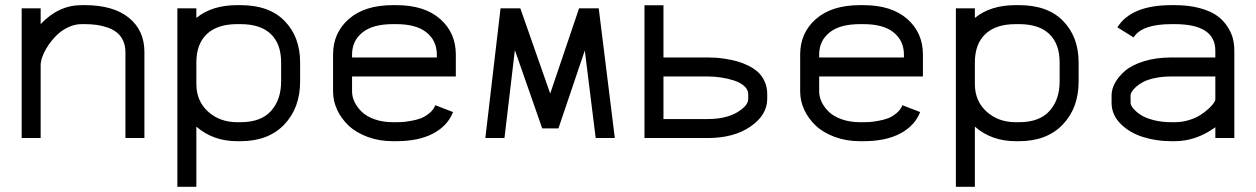

<svg xmlns="http://www.w3.org/2000/svg" viewBox="-20 -532 4841 740"><path d="M463.4 -331.5Q463.4 -356.4 454.3 -375.7Q445.3 -395 430.4 -406.7Q415.5 -418.5 394.8 -425.8Q374 -433.1 352.5 -436Q331.1 -439 306.6 -439H294.4Q268.6 -439 243.4 -427.2Q218.3 -415.5 199.5 -397.2Q180.7 -378.9 166.3 -357.4Q151.9 -335.9 144.3 -315.9Q136.7 -295.9 136.7 -281.7V0H63.5V-500H136.7V-439Q205.6 -512.2 294.4 -512.2H306.6Q416.5 -512.2 476.6 -463.6Q536.6 -415 536.6 -331.5V0H463.4Z M736.8 -208.5Q736.8 -142.6 782 -101.8Q827.1 -61 894.5 -61H906.7Q985.8 -61 1024.7 -104.5Q1063.5 -147.9 1063.5 -218.3V-291.5Q1063.5 -362.8 1023.7 -400.9Q983.9 -439 906.7 -439H894.5Q817.4 -439 777.1 -400.6Q736.8 -362.3 736.8 -291.5ZM736.8 188H663.6V-500H736.8V-462.9Q796.9 -512.2 894.5 -512.2H906.7Q1018.1 -512.2 1077.4 -450.7Q1136.7 -389.2 1136.7 -291.5V-218.3Q1136.7 -115.7 1075.4 -51.8Q1014.2 12.2 906.7 12.2H894.5Q801.3 12.2 736.8 -43.9Z M1336.9 -237.3V-179.2Q1336.9 -159.2 1346.4 -139.2Q1356 -119.1 1374 -101.3Q1392.1 -83.5 1423.6 -72.3Q1455.1 -61 1494.6 -61H1506.8Q1518.1 -61 1528.8 -61.5Q1539.6 -62 1561.5 -65.7Q1583.5 -69.3 1600.3 -75.4Q1617.2 -81.5 1634 -95Q1650.9 -108.4 1657.7 -126.5L1726.1 -100.1Q1705.6 -47.4 1649.7 -17.6Q1593.8 12.2 1506.8 12.2H1494.6Q1441.4 12.2 1396.7 -4.4Q1352.1 -21 1323.5 -48.1Q1294.9 -75.2 1279.3 -109.1Q1263.7 -143.1 1263.7 -179.2V-321.8Q1263.7 -405.8 1324.7 -459Q1385.7 -512.2 1494.6 -512.2H1506.8Q1615.7 -512.2 1676.3 -459Q1736.8 -405.8 1736.8 -321.8V-237.3ZM1663.6 -310.5V-321.8Q1663.6 -374.5 1624.3 -406.7Q1585 -439 1506.8 -439H1494.6Q1416.5 -439 1376.7 -406.7Q1336.9 -374.5 1336.9 -321.8V-310.5Z M1924.3 0H1850.6L1909.2 -500H1985.4L2100.6 -171.4L2211.9 -500H2287.6L2349.6 0H2275.9L2233.9 -337.4L2132.3 -37.1H2069.8L1964.4 -338.9Z M2937 -150.9Q2937 -88.9 2872.8 -44.4Q2808.6 0 2707 0H2463.9V-511.7H2537.1V-310.5H2707Q2722.2 -310.5 2738.3 -309.6Q2754.4 -308.6 2777.8 -304.9Q2801.3 -301.3 2822 -295.4Q2842.8 -289.6 2864.5 -278.8Q2886.2 -268.1 2901.9 -253.7Q2917.5 -239.3 2927.2 -217.5Q2937 -195.8 2937 -169.4ZM2863.8 -169.4Q2863.8 -186.5 2848.6 -200.2Q2833.5 -213.9 2809.3 -221.7Q2785.2 -229.5 2758.8 -233.4Q2732.4 -237.3 2707 -237.3H2537.1V-73.2H2707Q2776.9 -73.2 2820.3 -98.6Q2863.8 -124 2863.8 -150.9Z M3137.2 -237.3V-179.2Q3137.2 -159.2 3146.7 -139.2Q3156.2 -119.1 3174.3 -101.3Q3192.4 -83.5 3223.9 -72.3Q3255.4 -61 3294.9 -61H3307.1Q3318.4 -61 3329.1 -61.5Q3339.8 -62 3361.8 -65.7Q3383.8 -69.3 3400.6 -75.4Q3417.5 -81.5 3434.3 -95Q3451.2 -108.4 3458 -126.5L3526.4 -100.1Q3505.9 -47.4 3450 -17.6Q3394 12.2 3307.1 12.2H3294.9Q3241.7 12.2 3197 -4.4Q3152.3 -21 3123.8 -48.1Q3095.2 -75.2 3079.6 -109.1Q3064 -143.1 3064 -179.2V-321.8Q3064 -405.8 3125 -459Q3186 -512.2 3294.9 -512.2H3307.1Q3416 -512.2 3476.6 -459Q3537.1 -405.8 3537.1 -321.8V-237.3ZM3463.9 -310.5V-321.8Q3463.9 -374.5 3424.6 -406.7Q3385.3 -439 3307.1 -439H3294.9Q3216.8 -439 3177 -406.7Q3137.2 -374.5 3137.2 -321.8V-310.5Z M3737.3 -208.5Q3737.3 -142.6 3782.5 -101.8Q3827.6 -61 3895 -61H3907.2Q3986.3 -61 4025.1 -104.5Q4064 -147.9 4064 -218.3V-291.5Q4064 -362.8 4024.2 -400.9Q3984.4 -439 3907.2 -439H3895Q3817.9 -439 3777.6 -400.6Q3737.3 -362.3 3737.3 -291.5ZM3737.3 188H3664.1V-500H3737.3V-462.9Q3797.4 -512.2 3895 -512.2H3907.2Q4018.6 -512.2 4077.9 -450.7Q4137.2 -389.2 4137.2 -291.5V-218.3Q4137.2 -115.7 4075.9 -51.8Q4014.6 12.2 3907.2 12.2H3895Q3801.8 12.2 3737.3 -43.9Z M4507.3 -61Q4535.2 -61 4561.3 -68.8Q4587.4 -76.7 4605.5 -88.1Q4623.5 -99.6 4637.2 -112.1Q4650.9 -124.5 4657.5 -134.3Q4664.1 -144 4664.1 -147.9V-237.3H4495.1Q4460 -237.3 4431.4 -231.2Q4402.8 -225.1 4386 -216.1Q4369.1 -207 4357.7 -196.5Q4346.2 -186 4341.8 -178Q4337.4 -169.9 4337.4 -164.6V-136.2Q4337.4 -127 4347.2 -114.7Q4356.9 -102.5 4375.2 -90.1Q4393.6 -77.6 4425.3 -69.3Q4457 -61 4495.1 -61ZM4264.2 -164.6Q4264.2 -188 4277.3 -212.4Q4290.5 -236.8 4316.7 -259.3Q4342.8 -281.7 4389.4 -296.1Q4436 -310.5 4495.1 -310.5H4664.1V-336.4Q4664.1 -439 4507.3 -439H4495.1Q4380.9 -439 4349.1 -387.7L4286.6 -426.8Q4340.3 -512.2 4495.1 -512.2H4507.3Q4562.5 -512.2 4604.7 -500.5Q4647 -488.8 4671.4 -470.9Q4695.8 -453.1 4711.4 -428.5Q4727.1 -403.8 4732.2 -381.8Q4737.3 -359.9 4737.3 -336.4V0H4664.1V-41.5Q4589.8 12.2 4507.3 12.2H4495.1Q4436 12.2 4384.5 -4.2Q4333 -20.5 4298.6 -55.2Q4264.2 -89.8 4264.2 -136.2Z"/></svg>

Font: Anka/Coder
Style: Regular
Weight: 400
Monospace: yes
Version: Version 001.100